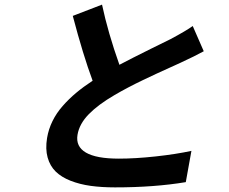

<svg xmlns="http://www.w3.org/2000/svg" viewBox="-20 -779 996 835"><path d="M818.2 -665.8 866.1 -556.1Q828.8 -535.5 764.9 -506Q756 -501.8 720.9 -486Q685.7 -470.2 661.6 -459Q637.4 -447.8 602.5 -431.1Q567.5 -414.4 535.9 -397.7Q504.3 -381 477.3 -365.1Q407 -324.2 365.9 -282.1Q324.9 -240.1 317.1 -192.8Q308.6 -141.7 353.7 -115.4Q398.8 -89.1 496.8 -89.1Q568.5 -89.1 657 -98.7Q745.4 -108.3 812.5 -122.9L788 13.1Q650.9 35.9 480.1 35.9Q421.5 35.9 374.1 29.3Q326.7 22.7 286.9 7.1Q247.2 -8.5 222.3 -32.8Q197.4 -57.2 187.1 -94.1Q176.8 -131 184.7 -179Q191.1 -217.3 208.3 -252.3Q225.5 -287.3 252.5 -318Q279.5 -348.7 310.9 -375Q342.3 -401.3 382.8 -427.9Q341.3 -539.8 296.5 -709.9L423.7 -758.9Q449.6 -637.1 499.3 -497.2Q550.1 -524.1 635.8 -566.6Q721.6 -609 721.9 -609Q789.1 -644.9 818.2 -665.8Z"/></svg>

Font: Karasuma Gothic
Style: Bold Italic
Weight: 700
Italic angle: 9.39998°
Designer: Rasmus Andersson / Ryoko Nishizuka
Foundry: Genbu
Version: Version 1.00